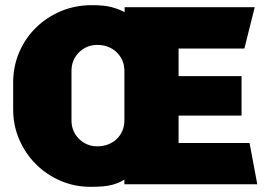

<svg xmlns="http://www.w3.org/2000/svg" viewBox="-20 -714 1031 744"><path d="M331 10Q269 10 214.5 -13.5Q160 -37 119 -78Q78 -119 54.5 -173.5Q31 -228 31 -290V-394Q31 -456 54 -510.5Q77 -565 118.5 -606Q160 -647 215.5 -670.5Q271 -694 336 -694Q384 -694 412 -686.5Q440 -679 463 -667V-686H967L927 -526H672V-419H916V-266H672V-160H947L977 0H462V-18Q442 -5 413.5 2.5Q385 10 331 10ZM357 -147Q381 -147 400.5 -155Q420 -163 433.5 -176.5Q447 -190 454.5 -208Q462 -226 462 -247V-440Q462 -462 454 -480Q446 -498 432 -511.5Q418 -525 399 -532.5Q380 -540 357 -540Q336 -540 318 -532.5Q300 -525 286 -511Q272 -497 264.5 -479Q257 -461 257 -440V-247Q257 -226 264.5 -208Q272 -190 286 -176Q300 -162 318 -154.5Q336 -147 357 -147Z"/></svg>

Font: Chivo Medium Black
Style: Regular
Weight: 900
Version: Version 2.002